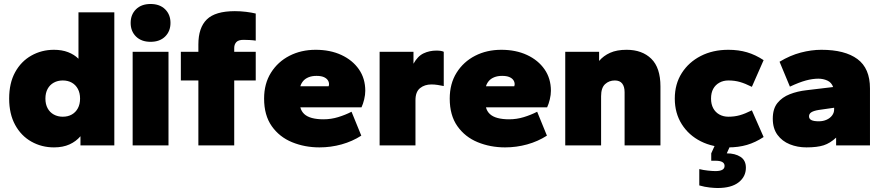

<svg xmlns="http://www.w3.org/2000/svg" viewBox="-20 -730 4434 964"><path d="M251 10Q189 10 137.5 -19Q86 -48 56 -103Q26 -158 26 -235Q26 -313 56 -367.5Q86 -422 137.5 -451Q189 -480 251 -480Q291 -480 322 -468Q353 -456 374 -435V-668H554V0H384V-46Q362 -20 329 -5Q296 10 251 10ZM295 -144Q321 -144 340.5 -155Q360 -166 371 -186.5Q382 -207 382 -235Q382 -263 371 -283.5Q360 -304 340.5 -315Q321 -326 295 -326Q270 -326 250 -315Q230 -304 219 -283.5Q208 -263 208 -235Q208 -207 219 -186.5Q230 -166 250 -155Q270 -144 295 -144Z M646 0V-470H826V0ZM736 -520Q690 -520 663 -546.5Q636 -573 636 -615Q636 -657 663 -683.5Q690 -710 736 -710Q782 -710 809 -683.5Q836 -657 836 -615Q836 -573 809 -546.5Q782 -520 736 -520Z M976 0V-326H888V-470H976V-507Q976 -591 1018.5 -632.5Q1061 -674 1159 -674Q1188 -674 1216 -670.5Q1244 -667 1264 -662V-526Q1252 -528 1234 -529Q1216 -530 1203 -530Q1177 -530 1166.5 -518.5Q1156 -507 1156 -489V-470H1264V-326H1156V0Z M1584 10Q1510 10 1446.5 -16Q1383 -42 1344.5 -96.5Q1306 -151 1306 -235Q1306 -310 1340.5 -365Q1375 -420 1433.5 -450Q1492 -480 1565 -480Q1638 -480 1694 -454Q1750 -428 1782 -382Q1814 -336 1814 -274Q1814 -254 1808.5 -231Q1803 -208 1795 -191H1488Q1493 -171 1507.5 -157.5Q1522 -144 1546.5 -137.5Q1571 -131 1604 -131Q1642 -131 1678 -142Q1714 -153 1745 -169L1794 -49Q1749 -20 1695 -5Q1641 10 1584 10ZM1488 -297H1630Q1631 -300 1631.5 -302.5Q1632 -305 1632 -307Q1632 -319 1625 -328.5Q1618 -338 1604.5 -343.5Q1591 -349 1569 -349Q1546 -349 1529 -342Q1512 -335 1502 -323Q1492 -311 1488 -297Z M1886 0V-470H2056V-410Q2077 -448 2106.5 -462Q2136 -476 2171 -476Q2184 -476 2193 -474.5Q2202 -473 2208 -470V-298Q2193 -301 2177.5 -303.5Q2162 -306 2146 -306Q2112 -306 2089 -287.5Q2066 -269 2066 -227V0Z M2516 10Q2442 10 2378.5 -16Q2315 -42 2276.5 -96.5Q2238 -151 2238 -235Q2238 -310 2272.5 -365Q2307 -420 2365.5 -450Q2424 -480 2497 -480Q2570 -480 2626 -454Q2682 -428 2714 -382Q2746 -336 2746 -274Q2746 -254 2740.5 -231Q2735 -208 2727 -191H2420Q2425 -171 2439.5 -157.5Q2454 -144 2478.5 -137.5Q2503 -131 2536 -131Q2574 -131 2610 -142Q2646 -153 2677 -169L2726 -49Q2681 -20 2627 -5Q2573 10 2516 10ZM2420 -297H2562Q2563 -300 2563.5 -302.5Q2564 -305 2564 -307Q2564 -319 2557 -328.5Q2550 -338 2536.5 -343.5Q2523 -349 2501 -349Q2478 -349 2461 -342Q2444 -335 2434 -323Q2424 -311 2420 -297Z M2818 0V-470H2988V-424Q3010 -450 3043.5 -465Q3077 -480 3126 -480Q3204 -480 3250 -435Q3296 -390 3296 -296V0H3116V-267Q3116 -295 3104 -310.5Q3092 -326 3067 -326Q3038 -326 3018 -307.5Q2998 -289 2998 -247V0Z M3637 10Q3559 10 3498.5 -20.5Q3438 -51 3403 -106.5Q3368 -162 3368 -235Q3368 -308 3403 -363Q3438 -418 3498.5 -449Q3559 -480 3637 -480Q3688 -480 3730.5 -467.5Q3773 -455 3814 -428L3755 -294Q3721 -311 3694.5 -318.5Q3668 -326 3637 -326Q3612 -326 3592 -315Q3572 -304 3561 -284Q3550 -264 3550 -235Q3550 -207 3561 -186.5Q3572 -166 3592 -155Q3612 -144 3637 -144Q3668 -144 3694.5 -151.5Q3721 -159 3755 -176L3814 -42Q3773 -15 3730.5 -2.5Q3688 10 3637 10ZM3583 214Q3569 214 3544 211.5Q3519 209 3491 201V119Q3511 124 3534.5 126.5Q3558 129 3572 129Q3595 129 3606.5 122.5Q3618 116 3618 103Q3618 90 3606.5 83.5Q3595 77 3572 77H3551V40L3574 -11H3652L3629 40Q3671 40 3698 57.5Q3725 75 3725 112Q3725 157 3688.5 185.5Q3652 214 3583 214Z M4029 10Q3984 10 3945.5 -5.5Q3907 -21 3883.5 -53Q3860 -85 3860 -134Q3860 -184 3883.5 -213Q3907 -242 3945.5 -257Q3984 -272 4029 -277L4163 -293Q4155 -316 4134 -325.5Q4113 -335 4089 -335Q4060 -335 4026.5 -326Q3993 -317 3946 -295L3894 -420Q3947 -452 4000.5 -466Q4054 -480 4104 -480Q4222 -480 4285 -433.5Q4348 -387 4348 -286V0H4178V-39Q4148 -11 4115.5 -0.5Q4083 10 4029 10ZM4091 -121Q4113 -121 4130.5 -129Q4148 -137 4158 -150.5Q4168 -164 4168 -180V-189L4091 -178Q4066 -174 4054 -166.5Q4042 -159 4042 -146Q4042 -133 4054 -127Q4066 -121 4091 -121Z"/></svg>

Font: Gantari Black
Style: Regular
Weight: 900
Version: Version 1.000